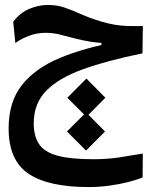

<svg xmlns="http://www.w3.org/2000/svg" viewBox="-20 -446 626 781"><path d="M340.8 314.9Q176.3 314.9 95.7 260.5Q15.1 206.1 15.1 76.2Q15.1 -32.2 69.6 -100.6Q124 -168.9 223.4 -210.2Q322.8 -251.5 457 -275.9L458.5 -247.1L392.6 -254.4V-271.5Q370.1 -272.9 345.2 -276.9Q320.3 -280.8 288.6 -288.6Q252 -298.3 223.9 -305.4Q195.8 -312.5 165.5 -312.5Q131.3 -312.5 99.9 -301Q68.4 -289.6 42.5 -271L33.7 -357.4Q62.5 -395 100.1 -410.4Q137.7 -425.8 174.8 -425.8Q212.4 -425.8 244.4 -414.6Q276.4 -403.3 310.8 -387.9Q345.2 -372.6 390.1 -358.9Q420.9 -349.6 446.3 -345.5Q471.7 -341.3 498.8 -340.3Q525.9 -339.4 561 -340.3L559.6 -229Q415.5 -199.7 316.9 -164.1Q218.3 -128.4 167.7 -76.4Q117.2 -24.4 117.2 55.2Q117.2 108.4 139.2 140.6Q161.1 172.9 214.1 187.3Q267.1 201.7 359.9 201.7Q417 201.7 467.5 193.8Q518.1 186 561 178.7L560.1 275.9Q536.6 285.6 501 294.7Q465.3 303.7 423.8 309.3Q382.3 314.9 340.8 314.9ZM331.5 29.3 253.9 -48.3 331.5 -126.5 408.7 -48.3ZM330.1 166.5 252.4 88.9 330.1 11.2 407.2 88.9Z"/></svg>

Font: Cascadia Mono Medium
Style: Regular
Weight: 500
Monospace: yes
Designer: Aaron Bell
Foundry: Saja Typeworks
Version: Version 2407.024